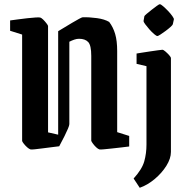

<svg xmlns="http://www.w3.org/2000/svg" viewBox="-20 -699 884 911"><path d="M413 -31V-434Q413 -484 398.5 -499.5Q384 -515 355 -515Q344 -515 332.5 -511Q321 -507 309 -501V-110Q309 -104 302.5 -88.5Q296 -73 286 -53L261 -5Q246 -3 224.5 -0.5Q203 2 181.5 5Q160 8 144 9.5Q128 11 125 10Q118 8 109 0Q100 -8 93 -17Q86 -26 85 -30V-535L28 -553V-602Q43 -604 65 -607Q87 -610 109.5 -612.5Q132 -615 148.5 -616Q165 -617 169 -616Q176 -615 184.5 -606.5Q193 -598 200 -589Q207 -580 208 -576V-71L256 -60V-551Q268 -558 286 -569Q304 -580 322.5 -591Q341 -602 355 -609.5Q369 -617 372 -617Q404 -618 440 -613Q476 -608 498 -595Q517 -570 526.5 -537.5Q536 -505 536 -457V-72L593 -54V-4Q578 -2 556 0.5Q534 3 511.5 5.5Q489 8 472.5 9.5Q456 11 452 10Q445 8 436.5 0Q428 -8 421 -17.5Q414 -27 413 -31ZM665 -622Q665 -624 675.5 -633Q686 -642 699.5 -652.5Q713 -663 724 -671Q735 -679 738 -679Q743 -679 754 -669.5Q765 -660 777 -647.5Q789 -635 797.5 -623Q806 -611 805 -607L800 -584Q799 -580 789 -571Q779 -562 765.5 -552Q752 -542 741 -535Q730 -528 727 -528Q722 -528 711 -537.5Q700 -547 688.5 -560Q677 -573 669 -584Q661 -595 661 -599ZM643 192 614 148Q654 104 664.5 66.5Q675 29 675 -13V-385L628 -396V-445Q635 -446 652.5 -449Q670 -452 691.5 -455Q713 -458 730 -460.5Q747 -463 751 -463Q755 -463 764.5 -455Q774 -447 782.5 -437.5Q791 -428 791 -423V22Q791 53 769.5 87.5Q748 122 714 150.5Q680 179 643 192Z"/></svg>

Font: Grenze Gotisch SemiBold
Style: Regular
Weight: 600
Designer: Renata Polastri
Foundry: Omnibus-Type
Version: Version 1.001